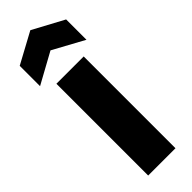

<svg xmlns="http://www.w3.org/2000/svg" viewBox="-257 -769 781 781"><g transform="rotate(-45 134.0 -378.5)"><path d="M55 0V-528H212V0ZM1 -568V-685L134 -757L268 -685V-568L134 -641Z"/></g></svg>

Font: Bricolage Grotesque SemiCondensed ExtraBold
Style: Regular
Weight: 800
Width: 4
Designer: Mathieu Triay
Foundry: Atelier Triay
Version: Version 1.001;gftools[0.9.33.dev8+g029e19f]